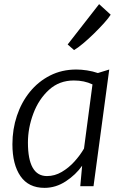

<svg xmlns="http://www.w3.org/2000/svg" viewBox="-20 -900 592 928"><path d="M195 8Q118 8 79 -48.5Q40 -105 40 -203Q40 -275.5 61.8 -340.5Q83.5 -405.5 124.2 -455.8Q165 -506 222 -535Q279 -564 349 -564Q372.5 -564 400.5 -559.8Q428.5 -555.5 453 -547L508 -564L432 0H368L377 -99Q346.5 -55.5 298.2 -23.8Q250 8 195 8ZM207 -49Q244.5 -49 278.5 -69Q312.5 -89 340 -119.5Q367.5 -150 386 -182L427 -492Q387.5 -511 337 -511Q266.5 -511 217 -466Q167 -420.5 141 -350.8Q115 -281 115 -211Q115 -49 207 -49ZM338 -658 307 -685 459 -880 515 -829Q505.5 -813.5 483.5 -789Q461.5 -764.5 434.5 -738Q407.5 -711.5 381.5 -689.8Q355.5 -668 338 -658Z"/></svg>

Font: Merriweather Sans Light
Style: Italic
Weight: 300
Italic angle: -7.5°
Designer: Eben Sorkin
Foundry: Eben Sorkin
Version: Version 2.001; ttfautohint (v1.8.3)